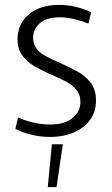

<svg xmlns="http://www.w3.org/2000/svg" viewBox="-20 -551 458 788"><path d="M185 11Q147 11 109.5 2Q72 -7 43 -22L54 -69Q79 -57 115 -48.5Q151 -40 187 -40Q244 -40 277 -66Q310 -92 310 -133Q310 -164 292 -184.5Q274 -205 245.5 -219Q217 -233 185 -247Q153 -261 122.5 -278.5Q92 -296 72 -322.5Q52 -349 52 -390Q52 -452 98 -491.5Q144 -531 224 -531Q260 -531 294.5 -522Q329 -513 354 -501L343 -454Q322 -463 289.5 -471.5Q257 -480 224 -480Q171 -480 143.5 -455.5Q116 -431 116 -396Q116 -368 131.5 -349.5Q147 -331 172.5 -318Q198 -305 228 -292Q262 -277 295.5 -259Q329 -241 351.5 -212.5Q374 -184 374 -138Q374 -71 321.5 -30Q269 11 185 11ZM193 41H238L212 217H176Z"/></svg>

Font: Murecho Light
Style: Regular
Weight: 300
Designer: Neil Summerour
Foundry: Positype
Version: Version 1.010; ttfautohint (v1.8.3)